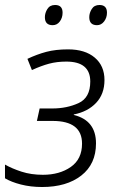

<svg xmlns="http://www.w3.org/2000/svg" viewBox="-21 -740 468 770"><path d="M148 10Q246 10 305 -36Q364 -82 364 -165Q364 -257 275 -279V-281Q331 -292 364.5 -327.5Q398 -363 398 -419Q398 -476 359 -509Q320 -542 252 -542Q202 -542 164.5 -532Q127 -522 89 -504L107 -459Q144 -476 175.5 -484.5Q207 -493 245 -493Q341 -493 341 -413Q341 -348 294 -326.5Q247 -305 189 -305H138L127 -255H190Q308 -255 308 -164Q308 -102 263 -70.5Q218 -39 151 -39Q104 -39 65.5 -51.5Q27 -64 -1 -80V-25Q24 -10 63 0Q102 10 148 10ZM368 -639Q385 -639 396.5 -654Q408 -669 408 -689Q408 -720 378 -720Q357 -720 347 -704Q337 -688 337 -671Q337 -639 368 -639ZM190 -639Q208 -639 219 -654Q230 -669 230 -689Q230 -720 200 -720Q179 -720 169 -704Q159 -688 159 -671Q159 -639 190 -639Z"/></svg>

Font: Noto Sans UI Light
Style: Italic
Weight: 300
Italic angle: -12°
Designer: Monotype Design Team
Foundry: Monotype Imaging Inc.
Version: Version 1.901